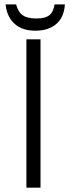

<svg xmlns="http://www.w3.org/2000/svg" viewBox="-20 -870 332 891"><path d="M102.5 1H168V-687.5H102.5ZM233.4 -849.6Q227.5 -816.4 212.9 -802.7Q193.4 -784.2 149.4 -784.2Q105.5 -784.2 85 -799.8Q64.5 -813.5 54.7 -849.6H5.9Q9.8 -806.6 33.2 -775.4Q69.3 -727.5 143.6 -727.5Q204.1 -727.5 240.2 -757.8Q277.3 -789.1 281.2 -849.6Z"/></svg>

Font: Dotum
Style: Regular
Weight: 400
Version: Version 2.21